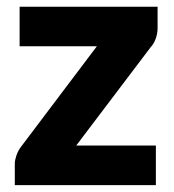

<svg xmlns="http://www.w3.org/2000/svg" viewBox="-20 -538 506 558"><path d="M438 -456.5Q438 -440.5 432.5 -425.5Q427 -410.5 418 -401L201.5 -115H433V0H23V-63Q23 -72.5 28 -87Q33 -101.5 43 -114L261.5 -403.5H37V-518.5H438Z"/></svg>

Font: Lato
Style: Regular
Weight: 900
Designer: Lukasz Dziedzic with Adam Twardoch and Botio Nikoltchev
Foundry: tyPoland Lukasz Dziedzic
Version: Version 2.010; 2014-09-01; http://www.latofonts.com/; ttfaut